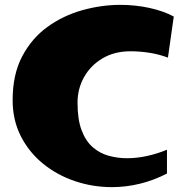

<svg xmlns="http://www.w3.org/2000/svg" viewBox="-20 -768 762 790"><path d="M441 2Q361 2 287.5 -23Q214 -48 156.5 -95Q99 -142 65.5 -208Q32 -274 32 -356Q32 -462 71.5 -536.5Q111 -611 175.5 -657.5Q240 -704 318.5 -726Q397 -748 475 -748Q537 -748 594.5 -735.5Q652 -723 695 -700L671 -531Q633 -545 594 -551Q555 -557 517 -557Q451 -557 402 -528Q353 -499 326 -451Q299 -403 299 -345Q299 -276 316 -231.5Q333 -187 362 -162Q391 -137 427.5 -127Q464 -117 503 -117Q544 -117 586.5 -126.5Q629 -136 667 -152V-54Q613 -26 555.5 -12Q498 2 441 2Z"/></svg>

Font: Marhey ExtraBold
Style: Regular
Weight: 800
Designer: Nur Syamsi & Bustanul Arifin
Foundry: Namelatype
Version: Version 1.000; ttfautohint (v1.8.4.7-5d5b)